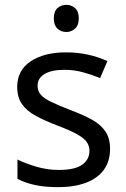

<svg xmlns="http://www.w3.org/2000/svg" viewBox="-20 -762 519 792"><path d="M254 -742Q274 -742 289.5 -728.5Q305 -715 305 -686Q305 -658 289.5 -644Q274 -630 254 -630Q232 -630 217 -644Q202 -658 202 -686Q202 -715 217 -728.5Q232 -742 254 -742ZM434 -148Q434 -96 408 -61Q382 -26 334 -8Q286 10 220 10Q164 10 123.5 1Q83 -8 52 -24V-104Q84 -88 129.5 -74.5Q175 -61 222 -61Q289 -61 319 -82.5Q349 -104 349 -140Q349 -160 338 -176Q327 -192 298.5 -208Q270 -224 217 -244Q165 -264 128 -284Q91 -304 71 -332Q51 -360 51 -404Q51 -472 106.5 -509Q162 -546 252 -546Q301 -546 343.5 -536.5Q386 -527 423 -510L393 -440Q359 -454 322 -464Q285 -474 246 -474Q192 -474 163.5 -456.5Q135 -439 135 -409Q135 -387 148 -371.5Q161 -356 191.5 -341.5Q222 -327 273 -307Q324 -288 360 -268Q396 -248 415 -219.5Q434 -191 434 -148Z"/></svg>

Font: sinhala115
Style: Regular
Weight: 400
Designer: Jelle Bosma - Monotype Design Team
Foundry: Monotype Imaging Inc.
Version: Version 2.006